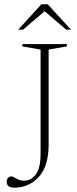

<svg xmlns="http://www.w3.org/2000/svg" viewBox="-20 -878 362 906"><path d="M209.5 -195.5Q209.5 -94.5 163.2 -43.5Q117 7.5 47 7.5Q11.5 7.5 11.5 -21Q11.5 -31.5 17.8 -38.5Q24 -45.5 34.5 -45.5Q41 -45.5 56.8 -35.5Q72.5 -25.5 94.5 -25.5Q126.5 -25.5 149 -55Q171.5 -84.5 171.5 -154V-644L85.5 -659V-670H295.5V-659L209.5 -644ZM292.5 -738 190.5 -825 88.5 -738H66L175.5 -858H205L315 -738Z"/></svg>

Font: Newsreader 16pt ExtraLight
Style: Regular
Weight: 275
Designer: Hugues Gentile
Foundry: Production Type
Version: Version 1.003; ttfautohint (v1.8.3)